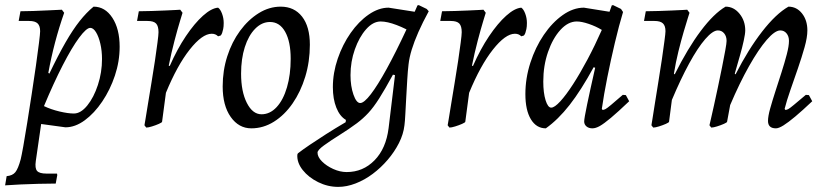

<svg xmlns="http://www.w3.org/2000/svg" viewBox="-36 -490 3240 751"><path d="M-10 199Q13 197 24 183.5Q35 170 45 133Q48 121 55 82.5Q62 44 70.5 -10Q79 -64 88 -122Q97 -180 104.5 -233Q112 -286 116.5 -322.5Q121 -359 121 -368Q121 -389 111 -398.5Q101 -408 78 -408H37L44 -446Q65 -446 94 -447Q123 -448 153 -449.5Q183 -451 206 -452L215 -440Q175 -326 153 -205L157 -202Q192 -275 220.5 -324.5Q249 -374 275.5 -407.5Q302 -441 330 -464Q375 -464 403.5 -420.5Q432 -377 432 -307Q432 -250 413.5 -194.5Q395 -139 364 -93Q333 -47 295.5 -19.5Q258 8 220 8L125 -5L104 140Q100 168 109 178.5Q118 189 146 189H187L188 195L182 228Q151 228 114.5 229Q78 230 44 231.5Q10 233 -16 235ZM317 -381Q302 -381 273.5 -342.5Q245 -304 209.5 -235Q174 -166 136 -75Q163 -62 196.5 -54Q230 -46 253 -46Q280 -46 305.5 -77.5Q331 -109 347 -158Q363 -207 363 -259Q363 -291 356.5 -319Q350 -347 339.5 -364Q329 -381 317 -381Z M529 0Q529 0 533 -23.5Q537 -47 543 -85Q549 -123 556.5 -167Q564 -211 570 -252Q576 -293 580 -323.5Q584 -354 584 -364Q584 -388 574.5 -398Q565 -408 541 -408H500L507 -446Q530 -446 557.5 -447Q585 -448 610.5 -449Q636 -450 652.5 -451Q669 -452 669 -452L678 -440Q678 -440 668.5 -409Q659 -378 646.5 -330.5Q634 -283 624 -233L628 -232Q657 -298 691 -348.5Q725 -399 758 -428.5Q791 -458 817 -460Q826 -454 832.5 -436.5Q839 -419 839 -400Q839 -386 837 -376.5Q835 -367 833 -361.5Q831 -356 829 -353.5Q827 -351 827 -351L817 -348Q812 -353 806 -355.5Q800 -358 792 -358Q755 -358 706 -296Q657 -234 613 -127L598 -14Q598 -11 585.5 -5.5Q573 0 558.5 4.5Q544 9 536 9Z M947 12Q898 12 866.5 -32.5Q835 -77 835 -152Q835 -214 853 -270Q871 -326 903 -369.5Q935 -413 976 -438.5Q1017 -464 1062 -464Q1115 -464 1145.5 -425Q1176 -386 1176 -315Q1176 -249 1158 -190Q1140 -131 1108.5 -85.5Q1077 -40 1035.5 -14Q994 12 947 12ZM987 -43Q1020 -43 1046 -71Q1072 -99 1086.5 -148.5Q1101 -198 1101 -260Q1101 -327 1079.5 -365.5Q1058 -404 1020 -404Q988 -404 962 -377.5Q936 -351 921.5 -305.5Q907 -260 907 -202Q907 -132 929.5 -87.5Q952 -43 987 -43Z M1287 241Q1246 241 1208.5 222.5Q1171 204 1148 175Q1125 146 1127 115L1129 110Q1147 96 1175 77Q1203 58 1239 35Q1275 12 1316 -12L1317 -21Q1293 -35 1279.5 -69Q1266 -103 1266 -149Q1266 -205 1285 -260.5Q1304 -316 1335.5 -361Q1367 -406 1406 -433Q1445 -460 1484 -460L1586 -444L1597 -469L1602 -470L1633 -455L1641 -446Q1617 -402 1600.5 -364.5Q1584 -327 1574.5 -296Q1565 -265 1562 -238Q1559 -213 1557 -179Q1555 -145 1553 -109.5Q1551 -74 1549.5 -44.5Q1548 -15 1546 0Q1542 35 1524.5 69.5Q1507 104 1480.5 135Q1454 166 1422 190Q1390 214 1355 227.5Q1320 241 1287 241ZM1320 183Q1384 183 1429 137Q1474 91 1484 11L1509 -196L1501 -198Q1470 -141 1447.5 -105.5Q1425 -70 1404.5 -48Q1384 -26 1360 -8Q1329 15 1293 37.5Q1257 60 1231.5 78.5Q1206 97 1206 107Q1206 124 1223.5 141.5Q1241 159 1267.5 171Q1294 183 1320 183ZM1373 -87Q1388 -87 1414.5 -121.5Q1441 -156 1476.5 -220.5Q1512 -285 1554 -375Q1534 -385 1515.5 -392Q1497 -399 1481.5 -402.5Q1466 -406 1453 -406Q1423 -406 1396 -375.5Q1369 -345 1352 -297Q1335 -249 1335 -196Q1335 -153 1346.5 -120Q1358 -87 1373 -87Z M1715 0Q1715 0 1719 -23.5Q1723 -47 1729 -85Q1735 -123 1742.5 -167Q1750 -211 1756 -252Q1762 -293 1766 -323.5Q1770 -354 1770 -364Q1770 -388 1760.5 -398Q1751 -408 1727 -408H1686L1693 -446Q1716 -446 1743.5 -447Q1771 -448 1796.5 -449Q1822 -450 1838.5 -451Q1855 -452 1855 -452L1864 -440Q1864 -440 1854.5 -409Q1845 -378 1832.5 -330.5Q1820 -283 1810 -233L1814 -232Q1843 -298 1877 -348.5Q1911 -399 1944 -428.5Q1977 -458 2003 -460Q2012 -454 2018.5 -436.5Q2025 -419 2025 -400Q2025 -386 2023 -376.5Q2021 -367 2019 -361.5Q2017 -356 2015 -353.5Q2013 -351 2013 -351L2003 -348Q1998 -353 1992 -355.5Q1986 -358 1978 -358Q1941 -358 1892 -296Q1843 -234 1799 -127L1784 -14Q1784 -11 1771.5 -5.5Q1759 0 1744.5 4.5Q1730 9 1722 9Z M2321 -60Q2326 -60 2332.5 -63.5Q2339 -67 2354.5 -80Q2370 -93 2400 -119L2412 -118L2425 -94Q2381 -52 2353.5 -29Q2326 -6 2310 3Q2294 12 2281 12Q2267 12 2258 4.5Q2249 -3 2249 -15Q2249 -26 2260.5 -81.5Q2272 -137 2292 -225L2286 -227Q2237 -137 2192 -79.5Q2147 -22 2099 12Q2062 12 2040.5 -23.5Q2019 -59 2019 -122Q2019 -184 2038.5 -244.5Q2058 -305 2091 -353.5Q2124 -402 2165 -431Q2206 -460 2248 -460L2348 -444L2357 -469L2362 -470L2393 -455L2401 -443Q2385 -390 2369 -322.5Q2353 -255 2339.5 -187.5Q2326 -120 2318 -64ZM2120 -69Q2133 -69 2155.5 -93.5Q2178 -118 2205.5 -160.5Q2233 -203 2262 -257.5Q2291 -312 2318 -373Q2295 -387 2267 -396.5Q2239 -406 2220 -406Q2186 -406 2156 -373Q2126 -340 2107.5 -286.5Q2089 -233 2089 -171Q2089 -127 2098 -98Q2107 -69 2120 -69Z M3036 -60Q3041 -60 3047.5 -63.5Q3054 -67 3069.5 -80Q3085 -93 3116 -119L3128 -118L3141 -94Q3103 -58 3075 -34.5Q3047 -11 3028.5 0.5Q3010 12 2999 12Q2968 12 2968 -17Q2968 -35 2976.5 -65.5Q2985 -96 2997 -133Q3009 -170 3021 -207.5Q3033 -245 3041.5 -277.5Q3050 -310 3050 -330Q3050 -348 3040.5 -359.5Q3031 -371 3016 -371Q2995 -371 2963 -334Q2931 -297 2894 -231.5Q2857 -166 2820 -79L2808 -14Q2808 -11 2795.5 -5.5Q2783 0 2768.5 4.5Q2754 9 2746 9L2739 0Q2739 0 2744 -21.5Q2749 -43 2756.5 -77Q2764 -111 2772.5 -151Q2781 -191 2788.5 -228.5Q2796 -266 2801 -293.5Q2806 -321 2806 -330Q2806 -348 2796.5 -359.5Q2787 -371 2772 -371Q2752 -371 2722.5 -337Q2693 -303 2659.5 -241.5Q2626 -180 2592 -99L2581 -14Q2581 -11 2568.5 -5.5Q2556 0 2541.5 4.5Q2527 9 2519 9L2512 0Q2512 0 2516 -24.5Q2520 -49 2526 -88Q2532 -127 2539.5 -172Q2547 -217 2553 -258.5Q2559 -300 2563 -330Q2567 -360 2567 -368Q2567 -389 2557 -398.5Q2547 -408 2524 -408H2483L2490 -446Q2513 -446 2540.5 -447Q2568 -448 2593.5 -449Q2619 -450 2635.5 -451Q2652 -452 2652 -452L2661 -440Q2661 -440 2654.5 -419.5Q2648 -399 2638 -365Q2628 -331 2617.5 -288.5Q2607 -246 2600 -202L2603 -199Q2654 -301 2705 -369Q2756 -437 2802 -464Q2834 -464 2856.5 -436.5Q2879 -409 2879 -371Q2879 -358 2873 -330.5Q2867 -303 2858.5 -273.5Q2850 -244 2844 -223Q2838 -202 2838 -202L2841 -199Q2891 -297 2945 -366.5Q2999 -436 3048 -464Q3080 -464 3101 -437.5Q3122 -411 3122 -371Q3122 -344 3111 -305Q3100 -266 3085 -222.5Q3070 -179 3055.5 -137.5Q3041 -96 3033 -64Z"/></svg>

Font: Alegreya
Style: Italic
Weight: 400
Italic angle: -7°
Designer: Juan Pablo del Peral
Foundry: Huerta Tipografica
Version: Version 2.009